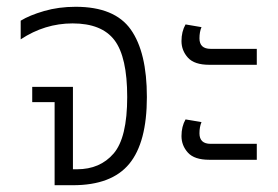

<svg xmlns="http://www.w3.org/2000/svg" viewBox="-20 -546 819 566"><path d="M141 0H195Q309 0 361 -63Q413 -126 413 -260Q413 -392 365.5 -459Q318 -526 203 -526Q153 -526 110 -513.5Q67 -501 41 -485V-430Q112 -477 194 -477Q280 -477 317.5 -427.5Q355 -378 355 -260Q355 -140 315 -93.5Q275 -47 207 -47H195V-290H75V-245H141Z M597 -355H737V-402H601Q568 -402 568 -433Q568 -452 574 -466L527 -474Q515 -453 515 -425Q515 -397 534 -376Q553 -355 597 -355ZM597 -75H737V-122H601Q568 -122 568 -153Q568 -172 574 -186L527 -194Q515 -173 515 -145Q515 -117 534 -96Q553 -75 597 -75Z"/></svg>

Font: Noto Sans Thai UI SemiCondensed Light
Style: Regular
Weight: 300
Width: 4
Designer: Monotype Design Team
Foundry: Monotype Imaging Inc.
Version: Version 1.901